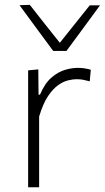

<svg xmlns="http://www.w3.org/2000/svg" viewBox="-20 -792 443 812"><path d="M99 0V-494.5L142 -498.5L143 -391.5H149Q169.5 -440 198 -464.2Q226.5 -488.5 255.8 -496.8Q285 -505 308.5 -505Q337.5 -505 364 -497L359.5 -448Q345 -452 332.5 -454.5Q320 -457 303 -457Q288.5 -457 268.2 -452.2Q248 -447.5 225.8 -431.8Q203.5 -416 182.5 -384.5Q161.5 -353 145.5 -299V0ZM205 -576.5Q169.5 -624.5 133.8 -673Q98 -721.5 62.5 -770L106 -771.5Q138 -730.5 169.5 -690.8Q201 -651 233 -611Q265 -651 296.5 -690.5Q327.5 -729.5 359.5 -769.5H403Q368 -721.5 332.2 -673Q296.5 -624.5 261 -576.5Z"/></svg>

Font: Heraclito ExtraLight
Style: Regular
Weight: 200
Designer: Kostas Bartsokas (font) & Cristiano Sobral (main changes)
Foundry: Kostas Bartsokas (font) & Cristiano Sobral (main changes)
Version: Version 1.00;July 8, 2020;FontCreator 13.0.0.2655 64-bit